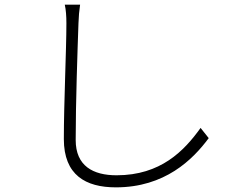

<svg xmlns="http://www.w3.org/2000/svg" viewBox="-20 -773 1040 827"><path d="M259 -753C264 -731 266 -703 266 -673C266 -559 255 -328 255 -174C255 -19 349 34 479 34C690 34 810 -85 879 -178L844 -222C773 -123 672 -18 482 -18C381 -18 306 -58 306 -170C306 -331 314 -559 318 -673C319 -702 321 -726 325 -753H259Z"/></svg>

Font: Noto Sans Japanese Light
Style: Regular
Weight: 300
Designer: Ryoko NISHIZUKA (kana & ideographs); Paul D. Hunt (Latin, Greek & Cyrillic); Wenlong ZHANG (bopomofo); Sandoll Communica
Foundry: Adobe Systems Incorporated
Version: Version 1.000;PS 1;hotconv 1.0.78;makeotf.lib2.5.61930